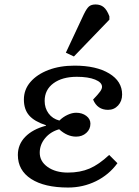

<svg xmlns="http://www.w3.org/2000/svg" viewBox="-20 -826 622 860"><path d="M285 14Q179 14 119.5 -24.5Q60 -63 60 -132Q60 -179 93 -213Q126 -247 186 -263V-265Q134 -282 110.5 -309Q87 -336 87 -380Q87 -425 116.5 -459Q146 -493 197 -512.5Q248 -532 314 -532Q411 -532 469 -497Q527 -462 527 -403Q527 -373 509 -353.5Q491 -334 464 -334Q416 -334 397 -380Q420 -404 428.5 -416Q437 -428 437 -437Q437 -457 406 -469.5Q375 -482 324 -482Q259 -482 219.5 -453Q180 -424 180 -374Q180 -342 197.5 -318Q215 -294 246 -286Q262 -302 282.5 -311.5Q303 -321 321 -321Q348 -321 366.5 -307Q385 -293 385 -272Q385 -247 366.5 -230.5Q348 -214 321 -214Q281 -214 245 -247Q206 -236 182 -207Q158 -178 158 -142Q158 -103 193.5 -78Q229 -53 284 -53Q339 -53 381 -71Q423 -89 469 -132L506 -95Q468 -43 410 -14.5Q352 14 285 14ZM311 -573 275 -590 355 -761Q368 -788 378.5 -797Q389 -806 408 -806Q430 -806 444.5 -794Q459 -782 470 -753V-738Z"/></svg>

Font: Literata 7pt
Style: Italic
Weight: 400
Italic angle: -2°
Designer: Latin by Veronika Burian and Jose Scaglione. Greek by Irene Vlachou. Cyrillic by Vera Evstafieva
Foundry: TypeTogether
Version: Version 3.002